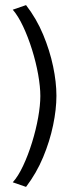

<svg xmlns="http://www.w3.org/2000/svg" viewBox="-20 -695 291 752"><path d="M30 -657Q51 -633 70.5 -591.5Q90 -550 105.5 -500.5Q121 -451 129.5 -403Q138 -355 138 -319Q138 -283 129.5 -235Q121 -187 105.5 -137Q90 -87 70.5 -45.5Q51 -4 30 19L82 37Q123 -17 149 -79.5Q175 -142 188 -204.5Q201 -267 201 -320Q201 -373 188 -435Q175 -497 149 -559.5Q123 -622 82 -675Z"/></svg>

Font: Catamaran Thin Light
Style: Regular
Weight: 300
Version: Version 2.000